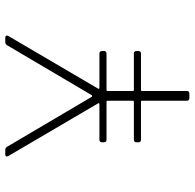

<svg xmlns="http://www.w3.org/2000/svg" viewBox="-25 -715 740 730"><g transform="rotate(-90 345.0 -350.0)"><path d="M327 -10V-180Q327 -184 323 -184H179Q169 -184 169 -194V-201Q169 -211 179 -211H323Q327 -211 327 -215V-311Q327 -315 323 -315H179Q169 -315 169 -325V-332Q169 -342 179 -342H314Q319 -342 317 -347L117 -688L115 -694Q115 -700 124 -700H140Q148 -700 152 -693L342 -371Q343 -370 345 -370Q347 -370 348 -371L538 -693Q542 -700 550 -700H566Q572 -700 574 -696.5Q576 -693 573 -688L373 -347Q371 -342 376 -342H506Q516 -342 516 -332V-325Q516 -315 506 -315H368Q364 -315 364 -311V-215Q364 -211 368 -211H506Q516 -211 516 -201V-194Q516 -184 506 -184H368Q364 -184 364 -180V-10Q364 0 354 0H337Q327 0 327 -10Z"/></g></svg>

Font: Barlow GEO Extra Light
Style: Regular
Weight: 200
Designer: Jeremy Tribby
Foundry: Tribby Type
Version: Version 1.408